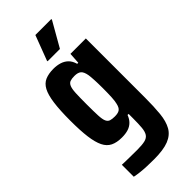

<svg xmlns="http://www.w3.org/2000/svg" viewBox="-286 -766 1022 1022"><g transform="rotate(-45 225.0 -255.5)"><path d="M205 202Q178 202 152.5 201Q127 200 104.5 197.5Q82 195 63 191V101Q78 102 94.5 102Q111 102 130.5 102.5Q150 103 176 103Q214 103 235 98Q256 93 265.5 78.5Q275 64 277.5 37.5Q280 11 280 -32V-65H272Q264 -43 249.5 -28.5Q235 -14 214.5 -7.5Q194 -1 166 -1Q128 -1 102.5 -13.5Q77 -26 62.5 -55.5Q48 -85 41.5 -134.5Q35 -184 35 -259Q35 -338 42 -389Q49 -440 64 -468Q79 -496 104.5 -507Q130 -518 167 -518Q192 -518 213.5 -511.5Q235 -505 251 -490Q267 -475 275 -447H283L287 -510H403V-64Q403 3 398 53.5Q393 104 374.5 137Q356 170 316 186Q276 202 205 202ZM219 -107Q244 -107 256 -116Q268 -125 273 -149Q277 -164 278.5 -191.5Q280 -219 280 -259Q280 -294 278.5 -321.5Q277 -349 275 -361Q270 -390 257.5 -401Q245 -412 219 -412Q198 -412 186 -407.5Q174 -403 167.5 -388Q161 -373 159.5 -342.5Q158 -312 158 -259Q158 -205 159.5 -174Q161 -143 167.5 -129Q174 -115 186.5 -111Q199 -107 219 -107ZM173 -568V-573L226 -713H346V-708L266 -568Z"/></g></svg>

Font: Saira Condensed
Style: Bold
Weight: 700
Width: 3
Designer: Hector Gatti with collaboration of the Omnibus-Type team
Foundry: Omnibus-Type
Version: Version 1.101